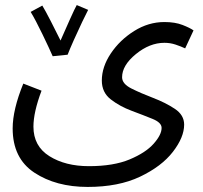

<svg xmlns="http://www.w3.org/2000/svg" viewBox="-20 -506 800 758"><path d="M30 1Q30 119 115.5 175.5Q201 232 326 232Q448 232 533 191.5Q618 151 662.5 93.5Q707 36 707 -14Q707 -52 670 -76.5Q633 -101 584.5 -119.5Q536 -138 499 -156.5Q462 -175 462 -201Q462 -248 516.5 -292.5Q571 -337 629 -337Q652 -337 673 -330Q694 -323 711 -315L744 -386Q730 -396 700.5 -407.5Q671 -419 629 -419Q566 -419 509.5 -383.5Q453 -348 417.5 -295Q382 -242 382 -188Q382 -141 417.5 -113.5Q453 -86 500 -68.5Q547 -51 582.5 -36.5Q618 -22 618 -1Q618 26 586.5 61.5Q555 97 491.5 123.5Q428 150 331 150Q238 150 175 110.5Q112 71 112 -6Q112 -63 144 -148L72 -176Q30 -73 30 1ZM247 -290Q255 -311 271.5 -348Q288 -385 304.5 -419.5Q321 -454 328 -467L283 -486Q276 -474 256 -429.5Q236 -385 219 -346Q203 -379 180.5 -422.5Q158 -466 147 -484L101 -459Q120 -428 147.5 -371Q175 -314 188 -284Z"/></svg>

Font: Noto Sans Arabic UI
Style: Regular
Weight: 400
Designer: Nadine Chahine - Monotype Design Team
Foundry: Monotype Imaging Inc.
Version: Version 1.900